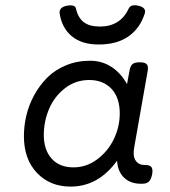

<svg xmlns="http://www.w3.org/2000/svg" viewBox="-20 -690 640 721"><path d="M463.4 -658.2Q432.1 -590.3 355 -590.3Q315.9 -590.3 294.4 -606.9Q272.9 -623.5 265.1 -658.2Q261.7 -673.8 231 -668.5Q200.7 -662.6 204.1 -638.7Q212.4 -585 249.5 -554Q286.6 -522.9 350.6 -522.9Q418.5 -522.9 461.9 -553Q505.4 -583 523.4 -638.7Q530.8 -661.6 499.5 -668.5Q471.2 -674.8 463.4 -658.2ZM69.8 -178.7Q69.8 -92.3 118.7 -40.8Q167.5 10.7 245.1 10.7Q351.1 10.7 421.9 -89.8L419.4 -95.7Q419.4 -50.3 443.6 -25.1Q467.8 0 508.8 0H514.2Q530.8 0 539.1 -8.1Q547.4 -16.1 551.3 -35.2Q554.7 -54.2 548.8 -62.3Q543 -70.3 526.4 -70.3H523.9Q500.5 -70.3 489.3 -87.2Q478 -104 483.9 -136.2L534.7 -424.3Q537.6 -441.4 531 -448.7Q524.4 -456.1 505.4 -456.1H504.4Q485.4 -456.1 477.3 -449Q469.2 -441.9 466.3 -424.3L457 -374Q434.6 -415 398.9 -438.5Q363.3 -461.9 317.9 -461.9Q269 -461.9 227.5 -444.6Q186 -427.2 157.5 -398.7Q128.9 -370.1 108.6 -333Q88.4 -295.9 79.1 -256.8Q69.8 -217.8 69.8 -178.7ZM429.7 -264.2Q429.7 -214.4 407.7 -168.2Q385.7 -122.1 345.2 -91.8Q304.7 -61.5 255.9 -61.5Q203.1 -61.5 173.8 -94.5Q144.5 -127.4 144.5 -183.1Q144.5 -234.4 164.3 -281Q184.1 -327.6 223.9 -358.6Q263.7 -389.6 314.9 -389.6Q367.7 -389.6 398.7 -356.4Q429.7 -323.2 429.7 -264.2Z"/></svg>

Font: Courier Prime Sans
Style: Regular
Weight: 300
Italic angle: -10°
Designer: Alan Dague-Greene
Foundry: Quote-Unquote Apps
Version: Version 3.23